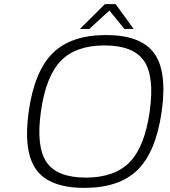

<svg xmlns="http://www.w3.org/2000/svg" viewBox="-20 -890 824 930"><path d="M235.1 -632.3Q323.7 -720.2 493.2 -720.2Q662.6 -720.2 726.6 -632.3Q790.5 -544.4 763.2 -350.1Q735.8 -155.8 647.2 -67.9Q558.6 20 389.2 20Q219.7 20 155.8 -67.9Q91.8 -155.8 119.1 -350.1Q146.5 -544.4 235.1 -632.3ZM178.2 -350.1Q154.3 -179.7 205.3 -104.7Q256.3 -29.8 396 -29.8Q535.6 -29.8 608.4 -105Q681.2 -180.2 705.1 -350.1Q729 -520 677.5 -595Q626 -669.9 486.3 -669.9Q346.7 -669.9 274.4 -595Q202.1 -520 178.2 -350.1ZM627.4 -750H582.5L509.8 -838.9L412.6 -750H367.2L488.3 -870.1H540Z"/></svg>

Font: Fivo Sans Light
Style: Regular
Weight: 300
Designer: Alexander Slobzheninov
Foundry: Alexander Slobzheninov
Version: 1.0